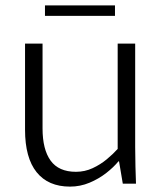

<svg xmlns="http://www.w3.org/2000/svg" viewBox="-20 -682 597 713"><path d="M240 11Q159 11 116 -42.5Q73 -96 73 -200V-520H138V-205Q138 -127 168 -85.5Q198 -44 262 -44Q295 -44 324 -57.5Q353 -71 376.5 -90.5Q400 -110 417 -129V-520H482V-136Q482 -96 483 -63.5Q484 -31 485 0H436L422 -83H420Q402 -61 374.5 -39.5Q347 -18 312.5 -3.5Q278 11 240 11ZM147 -623V-662H407V-623Z"/></svg>

Font: Murecho Light
Style: Regular
Weight: 300
Designer: Neil Summerour
Foundry: Positype
Version: Version 1.010; ttfautohint (v1.8.3)